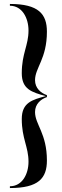

<svg xmlns="http://www.w3.org/2000/svg" viewBox="-20 -800 312 970"><path d="M30 150C175 150 217 100 217 11C217 -126 157 -171 157 -234C157 -275 187 -299.5 217 -309.5V-319.5C187 -329.5 157 -354 157 -395C157 -458 217 -503 217 -640C217 -729 175 -780 30 -780V-771C92 -771 124 -709 124 -646C124 -570 90 -530 90 -430C90 -349 140.5 -334 211.5 -314.5C143 -296 90 -282 90 -199C90 -99 124 -59 124 17C124 80 92 141 30 141Z"/></svg>

Font: Bodoni* 24
Style: Regular
Weight: 400
Version: Version 2.3